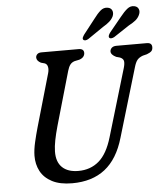

<svg xmlns="http://www.w3.org/2000/svg" viewBox="-60 -962 899 1030"><g transform="rotate(-5 389.0 -447.0)"><path d="M508 -214.5 616.5 -578.5Q623 -600.5 621 -614.2Q619 -628 601 -635.5L581 -641Q553 -654.5 553 -672.5Q553.5 -684 562.2 -692Q571 -700 587.5 -700H751Q778.5 -700 778.5 -676Q778.5 -662 771 -654.5Q763.5 -647 746 -640.5L724 -635Q703.5 -627.5 693.5 -615Q683.5 -602.5 676 -576L566 -206.5Q533.5 -94.5 464.2 -40.2Q395 14 287.5 14Q221.5 14 179.2 -8Q137 -30 117.2 -67.2Q97.5 -104.5 98 -150.5Q98.5 -183.5 107.8 -223.5Q117 -263.5 127.5 -300L209.5 -585Q215 -604 212 -619.2Q209 -634.5 196 -639.5L176 -645Q153 -657 153 -675Q153.5 -685.5 161.2 -692.8Q169 -700 184 -700H383.5Q412 -700 412 -677Q412 -666.5 405.2 -657.5Q398.5 -648.5 382.5 -643L356.5 -637.5Q341 -632.5 332.5 -621Q324 -609.5 318 -589L235 -300Q223 -257.5 216.5 -224.2Q210 -191 209.5 -164Q208.5 -107.5 239 -78.2Q269.5 -49 326 -49Q391 -49 436.5 -87.8Q482 -126.5 508 -214.5ZM482 -854Q501.5 -880.5 519.2 -896Q537 -911.5 559 -907.5Q576 -904.5 582 -890.8Q588 -877 581 -859.5Q573.5 -844 559.8 -831.8Q546 -819.5 524.5 -807L440.5 -749.5Q432.5 -744.5 424.8 -743.8Q417 -743 413 -748Q409 -753.5 412 -760.5Q415 -767.5 421 -776ZM624.5 -852.5Q645 -878.5 663.2 -893.2Q681.5 -908 702.5 -903Q719 -899.5 724.5 -885.2Q730 -871 721.5 -853.5Q714 -837.5 699.8 -826Q685.5 -814.5 663.5 -803L579.5 -747.5Q571 -743 563.5 -742.5Q556 -742 552.5 -747Q549 -752.5 552 -759.8Q555 -767 561 -775Z"/></g></svg>

Font: Fraunces 72pt S100
Style: Italic
Weight: 400
Italic angle: -16°
Version: Version 1.000; ttfautohint (v1.8.3)